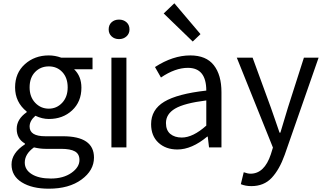

<svg xmlns="http://www.w3.org/2000/svg" viewBox="-20 -892 1961 1162"><path d="M275.4 250Q173.8 250 111.8 211.4Q49.8 172.9 49.8 103.5Q49.8 34.2 130.9 -18.6V-23.4Q81.1 -51.8 81.1 -112.3Q81.1 -170.9 141.6 -212.9V-216.8Q71.3 -273.4 71.3 -363.3Q71.3 -450.2 130.4 -503.4Q189.5 -556.6 275.4 -556.6Q313.5 -556.6 350.6 -543H540V-472.7H428.7Q472.7 -430.7 472.7 -361.3Q472.7 -276.4 416.5 -224.1Q360.4 -171.9 275.4 -171.9Q235.4 -171.9 194.3 -191.4Q159.2 -161.1 159.2 -126Q159.2 -67.4 253.9 -67.4H360.4Q548.8 -67.4 548.8 61.5Q548.8 139.6 473.1 194.8Q397.5 250 275.4 250ZM275.4 -234.4Q323.2 -234.4 356.4 -270Q389.6 -305.7 389.6 -363.3Q389.6 -420.9 357.4 -455.6Q325.2 -490.2 275.4 -490.2Q225.6 -490.2 192.4 -456.1Q159.2 -421.9 159.2 -363.3Q159.2 -305.7 192.9 -270Q226.6 -234.4 275.4 -234.4ZM288.1 188.5Q363.3 188.5 412.1 154.3Q460.9 120.1 460.9 76.2Q460.9 40 433.6 24.4Q406.2 8.8 349.6 8.8H255.9Q222.7 8.8 185.5 0Q129.9 40 129.9 91.8Q129.9 135.7 172.4 162.1Q214.8 188.5 288.1 188.5Z M654.3 0V-543H745.1V0ZM637.7 -713.9Q637.7 -741.2 655.3 -757.3Q672.9 -773.4 700.2 -773.4Q727.5 -773.4 745.6 -757.3Q763.7 -741.2 763.7 -713.9Q763.7 -688.5 745.6 -671.9Q727.5 -655.3 700.2 -655.3Q672.9 -655.3 655.3 -671.9Q637.7 -688.5 637.7 -713.9Z M1053.7 12.7Q983.4 12.7 939 -28.3Q894.5 -69.3 894.5 -140.6Q894.5 -228.5 974.1 -276.4Q1053.7 -324.2 1228.5 -343.8Q1228.5 -481.4 1117.2 -481.4Q1040 -481.4 954.1 -422.9L918 -486.3Q1026.4 -556.6 1131.8 -556.6Q1227.5 -556.6 1273.9 -497.6Q1320.3 -438.5 1320.3 -334V0H1245.1L1237.3 -65.4H1234.4Q1140.6 12.7 1053.7 12.7ZM1080.1 -59.6Q1147.5 -59.6 1228.5 -131.8V-284.2Q1095.7 -267.6 1040 -234.9Q984.4 -202.1 984.4 -147.5Q984.4 -103.5 1010.7 -81.5Q1037.1 -59.6 1080.1 -59.6ZM1146.5 -640.6 970.7 -810.5 1035.2 -872.1 1193.4 -685.5Z M1501 234.4Q1465.8 234.4 1437.5 222.7L1455.1 150.4Q1479.5 159.2 1496.1 159.2Q1580.1 159.2 1619.1 42L1631.8 1L1413.1 -543H1508.8L1619.1 -241.2Q1627.9 -215.8 1646.5 -162.6Q1665 -109.4 1671.9 -88.9H1676.8Q1712.9 -209 1722.7 -241.2L1819.3 -543H1908.2L1703.1 44.9Q1670.9 134.8 1624 184.6Q1577.1 234.4 1501 234.4Z"/></svg>

Font: GenYoGothic TW TTF Regular
Style: Regular
Weight: 400
Version: Version 1.300